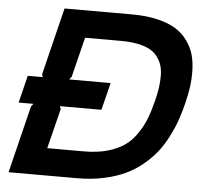

<svg xmlns="http://www.w3.org/2000/svg" viewBox="-55 -868 975 926"><g transform="rotate(5 432.0 -405.0)"><path d="M693.8 -404.8Q702.6 -439.9 706.8 -468Q710.9 -496.1 710.9 -525.1Q710.9 -554.2 704.3 -576.2Q697.8 -598.1 683.1 -618.2Q668.5 -638.2 645.3 -650.9Q622.1 -663.6 586.7 -670.9Q551.3 -678.2 504.9 -678.2H331.1L283.2 -484.9L272 -471.2H473.1L439.9 -338.9H238.8L244.1 -325.2L195.8 -131.8H375Q438.5 -131.8 487.8 -146Q537.1 -160.2 569.8 -183.3Q602.5 -206.5 627.4 -243.2Q652.3 -279.8 666.7 -317.1Q681.2 -354.5 693.8 -404.8ZM839.8 -404.8Q829.1 -361.3 815.9 -323.2Q802.7 -285.2 781.2 -242.9Q759.8 -200.7 733.4 -166.5Q707 -132.3 668.9 -100.6Q630.9 -68.8 585.9 -47.4Q541 -25.9 481.2 -12.9Q421.4 0 352.1 0H20L100.1 -325.2L110.8 -338.9H39.1L71.8 -471.2H144L140.1 -484.9L220.2 -810.1H546.9Q616.7 -810.1 670.9 -797.1Q725.1 -784.2 759.8 -762.5Q794.4 -740.7 817.1 -708.7Q839.8 -676.8 849.6 -642.6Q859.4 -608.4 860.4 -566.4Q861.3 -524.4 856 -486.1Q850.6 -447.8 839.8 -404.8Z"/></g></svg>

Font: Sinkin Sans 600 SemiBold Italic
Style: Regular
Weight: 600
Italic angle: -112°
Designer: Keith Bates
Foundry: K-Type
Version: Sinkin Sans (version 1.0)  by Keith Bates   •   © 2014   www